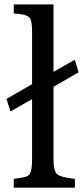

<svg xmlns="http://www.w3.org/2000/svg" viewBox="-20 -865 382 885"><path d="M43.5 -40.5 60.5 -43Q81.5 -45.9 94.7 -49.1Q107.9 -52.2 115.2 -60.5Q127.9 -75.7 127.9 -129.4V-408.2L28.3 -351.1L9.8 -409.2L127.9 -477.1V-716.8Q127.9 -772.5 116.2 -783.4Q104.5 -794.4 87.9 -797.6Q71.3 -800.8 43.5 -803.2V-844.7H226.6V-533.7L324.7 -589.8L342.3 -531.7L226.6 -464.8V-129.4Q226.6 -78.6 243.2 -62.5Q255.4 -50.3 301.8 -43.9L325.2 -40.5V0H43.5Z"/></svg>

Font: Metamorphous
Style: Regular
Weight: 400
Designer: James Grieshaber
Foundry: James Grieshaber
Version: Version 1.001